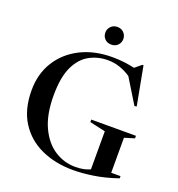

<svg xmlns="http://www.w3.org/2000/svg" viewBox="-160 -1043 1096 1183"><g transform="rotate(20 388.0 -451.0)"><path d="M678.5 -54H739.5V-39.5Q657.5 -11.5 584.5 -0.2Q511.5 11 450.5 11Q334.5 11 242.5 -30.8Q150.5 -72.5 97 -156Q43.5 -239.5 43.5 -364.5Q43.5 -472 94.2 -553.5Q145 -635 234.8 -680.5Q324.5 -726 442 -726Q484.5 -726 521 -721.5Q557.5 -717 589 -709.5L631.5 -744.5H639L686.5 -491.5L672.5 -489L573.5 -650.5Q539 -673.5 501.8 -686.2Q464.5 -699 423.5 -699Q358.5 -699 303.5 -669.2Q248.5 -639.5 215.2 -570Q182 -500.5 182 -380.5Q182 -256.5 220 -174.8Q258 -93 320.8 -52.5Q383.5 -12 457.5 -12Q513.5 -12 554 -31V-280.5L451 -303.5V-320H744V-303.5L678.5 -283.5ZM408 -796Q381.5 -796 365.2 -812.8Q349 -829.5 349 -853.5Q349 -877 365.2 -894.2Q381.5 -911.5 408 -911.5Q434.5 -911.5 450.8 -894.2Q467 -877 467 -853.5Q467 -829.5 450.8 -812.8Q434.5 -796 408 -796Z"/></g></svg>

Font: Newsreader Display Medium
Style: Regular
Weight: 500
Designer: Hugues Gentile
Foundry: Production Type
Version: Version 1.001